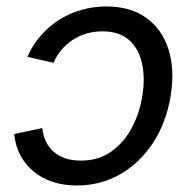

<svg xmlns="http://www.w3.org/2000/svg" viewBox="-20 -567 600 599"><path d="M219.7 11.7Q178.7 11.7 144.5 0.5Q110.4 -10.7 84.7 -32Q59.1 -53.2 43.5 -82.5Q27.8 -111.8 24.4 -148.9L111.8 -167.5Q114.3 -145.5 122.8 -126.7Q131.3 -107.9 146.7 -94.2Q162.1 -80.6 183.6 -73.2Q205.1 -65.9 232.4 -65.9Q286.1 -65.9 325.7 -93.3Q365.2 -120.6 390.1 -166.3Q415 -211.9 423.8 -266.6Q433.1 -322.3 423.3 -368.2Q413.6 -414.1 383.1 -441.7Q352.5 -469.2 299.3 -469.2Q272 -469.2 248.3 -461.9Q224.6 -454.6 205.1 -441.4Q185.5 -428.2 170.9 -410.4Q156.2 -392.6 147 -371.1L65.4 -389.6Q81.5 -426.3 106.7 -455.3Q131.8 -484.4 164.1 -504.9Q196.3 -525.4 233.9 -536.1Q271.5 -546.9 312 -546.9Q385.7 -546.9 435.3 -512Q484.9 -477.1 505.4 -413.8Q525.9 -350.6 512.2 -266.6Q498.5 -184.1 457.3 -121.1Q416 -58.1 354.7 -23.2Q293.5 11.7 219.7 11.7Z"/></svg>

Font: Inter 18pt
Style: Italic
Weight: 400
Italic angle: -9.3988°
Designer: Rasmus Andersson
Foundry: rsms
Version: Version 4.001;git-66647c0bb